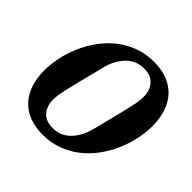

<svg xmlns="http://www.w3.org/2000/svg" viewBox="-181 -880 1063 1063"><g transform="rotate(45 350.5 -349.0)"><path d="M306 -53Q369 -53 411.5 -97.5Q454 -142 471 -212Q493 -299 506.5 -352.5Q520 -406 527.5 -439.5Q535 -473 538 -493Q541 -513 541 -533Q541 -581 513.5 -613Q486 -645 432 -645Q369 -645 326.5 -600.5Q284 -556 267 -486Q245 -399 231.5 -345.5Q218 -292 210.5 -258.5Q203 -225 200 -205Q197 -185 197 -165Q197 -117 224.5 -85Q252 -53 306 -53ZM292 12Q233 12 187.5 -6Q142 -24 111 -57.5Q80 -91 64 -139Q48 -187 48 -246Q48 -296 59.5 -350Q71 -404 93.5 -455.5Q116 -507 149.5 -553Q183 -599 227 -634Q271 -669 326 -689.5Q381 -710 446 -710Q505 -710 550.5 -692Q596 -674 627 -640.5Q658 -607 674 -559Q690 -511 690 -452Q690 -402 678.5 -348Q667 -294 644.5 -242.5Q622 -191 588.5 -145Q555 -99 511 -64Q467 -29 412 -8.5Q357 12 292 12Z"/></g></svg>

Font: IBM Plex Serif
Style: Bold Italic
Weight: 700
Italic angle: -14°
Designer: Mike Abbink, Paul van der Laan, Pieter van Rosmalen
Foundry: Bold Monday
Version: Version 3.001